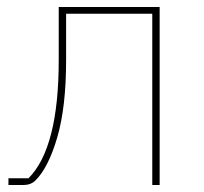

<svg xmlns="http://www.w3.org/2000/svg" viewBox="-20 -526 579 546"><path d="M4 0V-19H61Q147 -105 147 -355V-506H434V0H413V-487H168V-355Q168 -222 143 -136Q118 -50 81 -13Q68 0 47 0Z"/></svg>

Font: IBM Plex Sans Thin
Style: Regular
Weight: 100
Designer: Mike Abbink, Paul van der Laan, Pieter van Rosmalen
Foundry: Bold Monday
Version: Version 3.0